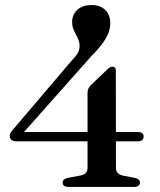

<svg xmlns="http://www.w3.org/2000/svg" viewBox="-20 -740 632 760"><path d="M326.5 -371Q326.5 -381 329.2 -387.8Q332 -394.5 338 -401.5L404 -464.5Q411.5 -471.5 416.2 -473.8Q421 -476 425.5 -476Q431.5 -476 435 -472.2Q438.5 -468.5 438.5 -460.5L439 -76Q439 -62 446.8 -54.8Q454.5 -47.5 468.5 -44.5L512.5 -36Q523 -34 528.5 -29.5Q534 -25 534 -17.5Q534 -9.5 528 -4.8Q522 0 510 0H252Q228 0 228 -17.5Q228 -31.5 249 -36L297 -45Q311 -47.5 318.8 -54.5Q326.5 -61.5 326.5 -75.5ZM264.5 -501Q281 -517.5 288 -530.2Q295 -543 295 -559Q295 -572 290.5 -582.8Q286 -593.5 280.2 -604Q274.5 -614.5 270 -626.2Q265.5 -638 265.5 -652.5Q265.5 -672 274.5 -687.2Q283.5 -702.5 300.8 -711.2Q318 -720 343.5 -720Q376.5 -720 396.5 -700.8Q416.5 -681.5 416.5 -648Q416.5 -631.5 410.8 -613.8Q405 -596 389.8 -573.8Q374.5 -551.5 344.5 -521L59 -199.5L53 -217.5H525Q535.5 -217.5 542 -213.5Q548.5 -209.5 548.5 -199.5Q548.5 -180.5 524.5 -180.5H45.5Q32.5 -180.5 25.5 -186.5Q18.5 -192.5 18.5 -202Q18.5 -208 22.2 -215Q26 -222 36 -232.5Z"/></svg>

Font: Fraunces 24pt
Style: Regular
Weight: 400
Version: Version 1.000;[b76b70a41]